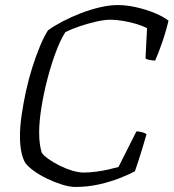

<svg xmlns="http://www.w3.org/2000/svg" viewBox="-20 -740 687 760"><path d="M278 0Q255 0 225 -9.5Q195 -19 165 -33.5Q135 -48 112 -65Q89 -82 79 -97Q69 -115 64 -141.5Q59 -168 59 -202Q59 -238 65.5 -283.5Q72 -329 82.5 -377.5Q93 -426 107.5 -472Q122 -518 138 -556.5Q154 -595 170 -620Q195 -638 228.5 -655.5Q262 -673 299.5 -687.5Q337 -702 375 -711Q413 -720 447 -720Q481 -720 520.5 -711Q560 -702 594.5 -687.5Q629 -673 647 -658Q636 -612 620.5 -568Q605 -524 594 -500Q581 -501 570.5 -503Q560 -505 556 -509L562 -628Q549 -636 523.5 -644Q498 -652 469 -657Q440 -662 418 -662Q394 -662 361 -654.5Q328 -647 295.5 -636Q263 -625 239 -613Q220 -584 201.5 -535Q183 -486 168 -428.5Q153 -371 144 -315Q135 -259 135 -215Q135 -188 138 -168.5Q141 -149 145 -136Q153 -124 172 -110.5Q191 -97 216 -84.5Q241 -72 266 -64.5Q291 -57 311 -57Q334 -57 360.5 -60.5Q387 -64 411 -69.5Q435 -75 449 -79L520 -220Q531 -220 543 -216.5Q555 -213 560 -209Q553 -184 544.5 -156Q536 -128 528 -103.5Q520 -79 514 -62Q492 -50 455.5 -35.5Q419 -21 373.5 -10.5Q328 0 278 0Z"/></svg>

Font: Texturina Medium 12pt Thin
Style: Italic
Weight: 250
Italic angle: -11°
Version: Version 1.002